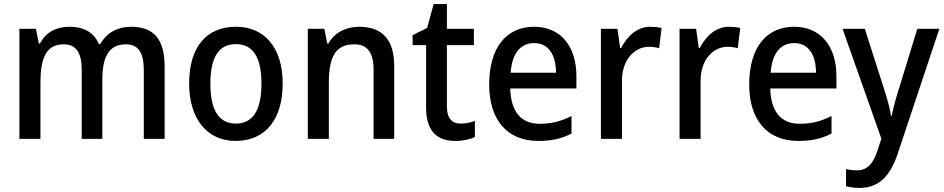

<svg xmlns="http://www.w3.org/2000/svg" viewBox="-20 -680 4621 940"><path d="M622 -549C558 -549 503 -522 471 -464H464C442 -519 393 -549 319 -549C258 -549 204 -523 176 -467H170L156 -539H75V0H178V-273C178 -393 204 -463 292 -463C352 -463 380 -423 380 -339V0H481V-290C481 -402 513 -463 597 -463C656 -463 684 -423 684 -338V0H786V-354C786 -489 732 -549 622 -549Z M1364 -271C1364 -450 1272 -549 1136 -549C988 -549 906 -447 906 -271C906 -97 995 10 1133 10C1281 10 1364 -97 1364 -271ZM1010 -270C1010 -396 1048 -464 1135 -464C1221 -464 1260 -396 1260 -271C1260 -145 1221 -75 1135 -75C1048 -75 1010 -146 1010 -270Z M1738 -549C1676 -549 1618 -522 1588 -467H1582L1568 -539H1487V0H1590V-273C1590 -400 1621 -463 1715 -463C1780 -463 1809 -421 1809 -338V0H1910V-356C1910 -489 1849 -549 1738 -549Z M2235 -75C2192 -75 2168 -102 2168 -158V-459H2300V-539H2168V-660H2103L2071 -543L2000 -508V-459H2066V-154C2066 -32 2125 10 2209 10C2246 10 2282 2 2305 -9V-88C2285 -80 2259 -75 2235 -75Z M2595 -549C2459 -549 2375 -447 2375 -266C2375 -92 2464 10 2615 10C2681 10 2729 -1 2778 -26V-112C2726 -86 2681 -74 2622 -74C2531 -74 2481 -133 2478 -247H2802V-307C2802 -452 2726 -549 2595 -549ZM2595 -469C2668 -469 2702 -408 2702 -324H2480C2487 -419 2528 -469 2595 -469Z M3164 -549C3099 -549 3051 -503 3021 -445H3016L3003 -539H2922V0H3025V-282C3024 -386 3085 -451 3158 -451C3174 -451 3193 -448 3207 -444L3219 -543C3202 -547 3181 -549 3164 -549Z M3549 -549C3484 -549 3436 -503 3406 -445H3401L3388 -539H3307V0H3410V-282C3409 -386 3470 -451 3543 -451C3559 -451 3578 -448 3592 -444L3604 -543C3587 -547 3566 -549 3549 -549Z M3868 -549C3732 -549 3648 -447 3648 -266C3648 -92 3737 10 3888 10C3954 10 4002 -1 4051 -26V-112C3999 -86 3954 -74 3895 -74C3804 -74 3754 -133 3751 -247H4075V-307C4075 -452 3999 -549 3868 -549ZM3868 -469C3941 -469 3975 -408 3975 -324H3753C3760 -419 3801 -469 3868 -469Z M4105 -539 4295 -1 4276 57C4255 121 4227 154 4174 154C4155 154 4136 151 4122 148V232C4140 236 4161 240 4188 240C4283 240 4338 182 4375 73L4579 -539H4471L4379 -239C4364 -192 4352 -147 4346 -113H4342C4336 -153 4324 -195 4310 -239L4214 -539Z"/></svg>

Font: Noto Sans SemiCondensed Medium
Style: Regular
Weight: 500
Width: 4
Designer: Monotype Design Team
Foundry: Monotype Imaging Inc.
Version: Version 2.013